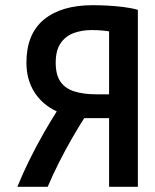

<svg xmlns="http://www.w3.org/2000/svg" viewBox="-20 -721 600 741"><path d="M47 0Q68 -52 94.5 -105.5Q121 -159 148.5 -207Q176 -255 199 -291Q142 -318 112 -366.5Q82 -415 82 -479Q82 -590 149.5 -645.5Q217 -701 338 -701Q362 -701 393 -699.5Q424 -698 456 -694Q488 -690 512 -683V0H401V-265H328Q326 -265 318 -265Q310 -265 305 -265Q282 -229 257 -185.5Q232 -142 208 -94.5Q184 -47 164 0ZM353 -357H401V-600Q390 -602 371.5 -603.5Q353 -605 334 -605Q295 -605 263.5 -593Q232 -581 213.5 -553.5Q195 -526 195 -479Q195 -432 213.5 -405.5Q232 -379 267.5 -368Q303 -357 353 -357Z"/></svg>

Font: Ubuntu Sans Mono Medium
Style: Regular
Weight: 500
Monospace: yes
Designer: Dalton Maag Ltd
Foundry: Dalton Maag Ltd
Version: Version 1.006